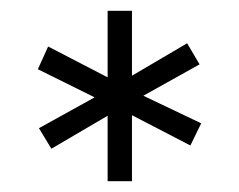

<svg xmlns="http://www.w3.org/2000/svg" viewBox="-20 -725 442 355"><path d="M352 -497 332 -456 224 -512V-390H179V-511L75 -450L52 -488L155 -545L50 -597L69 -639L179 -582V-705H224V-585L326 -645L349 -606L245 -548Z"/></svg>

Font: Kulim Park Light
Style: Regular
Weight: 300
Designer: Noponies / Dale Sattler
Foundry: Noponies
Version: Version 1.000; ttfautohint (v1.8.3)